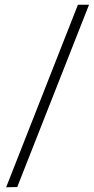

<svg xmlns="http://www.w3.org/2000/svg" viewBox="-20 -773 397 813"><path d="M6 20 310 -753H357L53 19Q45 19 28.5 19.5Q12 20 6 20Z"/></svg>

Font: Afta serif
Style: Regular
Weight: 400
Designer: parq.ink
Foundry: Oriol Esparraguera Font
Version: Version 1.000